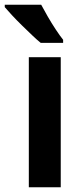

<svg xmlns="http://www.w3.org/2000/svg" viewBox="-55 -786 342 806"><path d="M200 0H66V-546H200ZM118 -766Q129 -745 145.5 -716.5Q162 -688 179.5 -661.5Q197 -635 210 -619V-606H116Q101 -618 80 -638Q59 -658 36.5 -680Q14 -702 -5 -722.5Q-24 -743 -35 -756V-766Z"/></svg>

Font: Noto Sans Malayalam Condensed
Style: Bold
Weight: 700
Width: 3
Designer: Jelle Bosma - Monotype Design Team
Foundry: Monotype Imaging Inc.
Version: Version 2.104; ttfautohint (v1.8.4.7-5d5b)